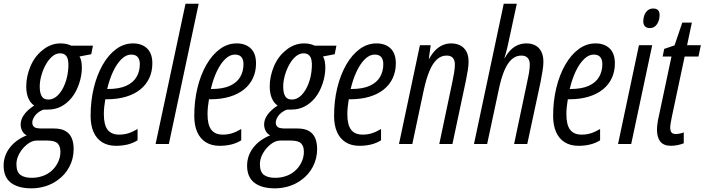

<svg xmlns="http://www.w3.org/2000/svg" viewBox="-85 -780 3817 1040"><path d="M87.9 240.2Q14.2 240.7 -25.9 210Q-65.9 179.2 -65.4 115.2Q-64.5 62 -31.7 19.5Q1 -22.9 59.6 -46.9Q44.4 -54.2 35.6 -70.3Q26.9 -86.4 26.9 -106.4Q26.9 -131.8 44.4 -157.5Q62 -183.1 100.1 -208.5Q80.6 -220.7 68.8 -247.3Q57.1 -273.9 57.1 -312Q57.1 -365.7 79.6 -419.7Q102.1 -473.6 143.6 -506.8Q163.6 -524.4 189.2 -534.7Q214.8 -544.9 242.7 -544.9Q263.2 -544.9 277.6 -541Q292 -537.1 300.8 -532.7H418.5L409.2 -486.3L345.7 -474.1Q352.5 -462.9 355.5 -447.3Q358.4 -431.6 358.4 -413.1Q358.4 -371.6 343.5 -326.9Q328.6 -282.2 302.7 -250Q278.8 -220.7 246.8 -203.6Q214.8 -186.5 175.8 -186.5Q166 -186.5 157.2 -186.3Q148.4 -186 144.5 -184.1Q116.2 -170.9 103 -151.4Q89.8 -131.8 89.8 -115.7Q89.8 -97.7 104.5 -89.4Q109.9 -86.9 117.4 -85.7Q125 -84.5 134.3 -84H207Q246.6 -84 270 -70.1Q293.5 -56.2 303.7 -31.2Q314 -6.3 314 26.4Q314 79.6 290.8 123.3Q267.6 167 229 194.3Q200.2 216.3 163.6 228Q127 239.7 87.9 240.2ZM90.8 183.1Q119.6 182.6 146.2 173.3Q172.9 164.1 193.4 146Q214.8 127.9 228.5 100.3Q242.2 72.8 242.2 43Q242.2 28.8 239 17.3Q235.8 5.9 227.1 -3.4Q220.2 -10.3 207.3 -14.2Q194.3 -18.1 175.3 -18.6H113.3Q88.9 -18.6 63.5 0.7Q38.1 20 21 49.6Q3.9 79.1 3.9 109.4Q3.9 152.3 26.9 168.2Q49.8 184.1 90.8 183.1ZM176.8 -240.7Q206.1 -240.7 229.5 -264.9Q252.9 -289.1 267.8 -328.6Q282.7 -368.2 285.2 -414.6Q286.6 -436 283.7 -452.6Q280.8 -469.2 272 -479Q266.6 -484.9 259 -488Q251.5 -491.2 240.7 -491.2Q218.3 -491.2 199 -475.1Q179.7 -459 164.8 -433.1Q149.9 -407.2 140.9 -377.4Q131.8 -347.7 130.4 -319.8Q129.9 -303.2 131.6 -288.8Q133.3 -274.4 138.2 -264.6Q148.4 -240.7 176.8 -240.7Z M543 9.8Q500 9.8 469.2 -9Q438.5 -27.8 422.1 -64Q405.8 -100.1 405.8 -152.3Q405.8 -233.4 423.1 -304.4Q440.4 -375.5 471.7 -429.7Q502.9 -483.9 544.7 -514.4Q586.4 -544.9 635.3 -544.9Q683.6 -544.9 711.9 -517.6Q740.2 -490.2 740.2 -436.5Q740.2 -393.1 723.6 -357.2Q707 -321.3 675.3 -295.7Q643.6 -270 597.4 -256.1Q551.3 -242.2 492.2 -242.2H485.4Q481.9 -222.7 479.7 -202.1Q477.5 -181.6 477.5 -161.1Q477.5 -103.5 498 -77.1Q518.6 -50.8 560.1 -50.8Q586.9 -50.8 609.6 -57.9Q632.3 -64.9 660.2 -81.1V-20Q635.3 -4.4 606 2.7Q576.7 9.8 543 9.8ZM495.6 -297.9H499Q560.5 -297.9 598.6 -315.2Q636.7 -332.5 654.5 -363Q672.4 -393.6 672.4 -432.6Q672.4 -457 661.1 -470.7Q649.9 -484.4 625.5 -484.4Q598.6 -484.4 573.5 -460.2Q548.3 -436 528.3 -394Q508.3 -352.1 495.6 -297.9Z M757.8 0 919.9 -759.8H991.2L829.6 0Z M1104.5 9.8Q1061.5 9.8 1030.8 -9Q1000 -27.8 983.6 -64Q967.3 -100.1 967.3 -152.3Q967.3 -233.4 984.6 -304.4Q1002 -375.5 1033.2 -429.7Q1064.5 -483.9 1106.2 -514.4Q1147.9 -544.9 1196.8 -544.9Q1245.1 -544.9 1273.4 -517.6Q1301.8 -490.2 1301.8 -436.5Q1301.8 -393.1 1285.2 -357.2Q1268.6 -321.3 1236.8 -295.7Q1205.1 -270 1158.9 -256.1Q1112.8 -242.2 1053.7 -242.2H1046.9Q1043.5 -222.7 1041.3 -202.1Q1039.1 -181.6 1039.1 -161.1Q1039.1 -103.5 1059.6 -77.1Q1080.1 -50.8 1121.6 -50.8Q1148.4 -50.8 1171.1 -57.9Q1193.8 -64.9 1221.7 -81.1V-20Q1196.8 -4.4 1167.5 2.7Q1138.2 9.8 1104.5 9.8ZM1057.1 -297.9H1060.5Q1122.1 -297.9 1160.2 -315.2Q1198.2 -332.5 1216.1 -363Q1233.9 -393.6 1233.9 -432.6Q1233.9 -457 1222.7 -470.7Q1211.4 -484.4 1187 -484.4Q1160.2 -484.4 1135 -460.2Q1109.9 -436 1089.8 -394Q1069.8 -352.1 1057.1 -297.9Z M1406.7 240.2Q1333 240.7 1293 210Q1252.9 179.2 1253.4 115.2Q1254.4 62 1287.1 19.5Q1319.8 -22.9 1378.4 -46.9Q1363.3 -54.2 1354.5 -70.3Q1345.7 -86.4 1345.7 -106.4Q1345.7 -131.8 1363.3 -157.5Q1380.9 -183.1 1418.9 -208.5Q1399.4 -220.7 1387.7 -247.3Q1376 -273.9 1376 -312Q1376 -365.7 1398.4 -419.7Q1420.9 -473.6 1462.4 -506.8Q1482.4 -524.4 1508.1 -534.7Q1533.7 -544.9 1561.5 -544.9Q1582 -544.9 1596.4 -541Q1610.8 -537.1 1619.6 -532.7H1737.3L1728 -486.3L1664.6 -474.1Q1671.4 -462.9 1674.3 -447.3Q1677.2 -431.6 1677.2 -413.1Q1677.2 -371.6 1662.4 -326.9Q1647.5 -282.2 1621.6 -250Q1597.7 -220.7 1565.7 -203.6Q1533.7 -186.5 1494.6 -186.5Q1484.9 -186.5 1476.1 -186.3Q1467.3 -186 1463.4 -184.1Q1435.1 -170.9 1421.9 -151.4Q1408.7 -131.8 1408.7 -115.7Q1408.7 -97.7 1423.3 -89.4Q1428.7 -86.9 1436.3 -85.7Q1443.8 -84.5 1453.1 -84H1525.9Q1565.4 -84 1588.9 -70.1Q1612.3 -56.2 1622.6 -31.2Q1632.8 -6.3 1632.8 26.4Q1632.8 79.6 1609.6 123.3Q1586.4 167 1547.9 194.3Q1519 216.3 1482.4 228Q1445.8 239.7 1406.7 240.2ZM1409.7 183.1Q1438.5 182.6 1465.1 173.3Q1491.7 164.1 1512.2 146Q1533.7 127.9 1547.4 100.3Q1561 72.8 1561 43Q1561 28.8 1557.9 17.3Q1554.7 5.9 1545.9 -3.4Q1539.1 -10.3 1526.1 -14.2Q1513.2 -18.1 1494.1 -18.6H1432.1Q1407.7 -18.6 1382.3 0.7Q1356.9 20 1339.8 49.6Q1322.8 79.1 1322.8 109.4Q1322.8 152.3 1345.7 168.2Q1368.7 184.1 1409.7 183.1ZM1495.6 -240.7Q1524.9 -240.7 1548.3 -264.9Q1571.8 -289.1 1586.7 -328.6Q1601.6 -368.2 1604 -414.6Q1605.5 -436 1602.5 -452.6Q1599.6 -469.2 1590.8 -479Q1585.4 -484.9 1577.9 -488Q1570.3 -491.2 1559.6 -491.2Q1537.1 -491.2 1517.8 -475.1Q1498.5 -459 1483.6 -433.1Q1468.8 -407.2 1459.7 -377.4Q1450.7 -347.7 1449.2 -319.8Q1448.7 -303.2 1450.4 -288.8Q1452.1 -274.4 1457 -264.6Q1467.3 -240.7 1495.6 -240.7Z M1861.8 9.8Q1818.8 9.8 1788.1 -9Q1757.3 -27.8 1741 -64Q1724.6 -100.1 1724.6 -152.3Q1724.6 -233.4 1741.9 -304.4Q1759.3 -375.5 1790.5 -429.7Q1821.8 -483.9 1863.5 -514.4Q1905.3 -544.9 1954.1 -544.9Q2002.4 -544.9 2030.8 -517.6Q2059.1 -490.2 2059.1 -436.5Q2059.1 -393.1 2042.5 -357.2Q2025.9 -321.3 1994.1 -295.7Q1962.4 -270 1916.3 -256.1Q1870.1 -242.2 1811 -242.2H1804.2Q1800.8 -222.7 1798.6 -202.1Q1796.4 -181.6 1796.4 -161.1Q1796.4 -103.5 1816.9 -77.1Q1837.4 -50.8 1878.9 -50.8Q1905.8 -50.8 1928.5 -57.9Q1951.2 -64.9 1979 -81.1V-20Q1954.1 -4.4 1924.8 2.7Q1895.5 9.8 1861.8 9.8ZM1814.5 -297.9H1817.9Q1879.4 -297.9 1917.5 -315.2Q1955.6 -332.5 1973.4 -363Q1991.2 -393.6 1991.2 -432.6Q1991.2 -457 1980 -470.7Q1968.8 -484.4 1944.3 -484.4Q1917.5 -484.4 1892.3 -460.2Q1867.2 -436 1847.2 -394Q1827.1 -352.1 1814.5 -297.9Z M2076.2 0 2189.5 -535.2H2248L2237.8 -462.4H2240.2Q2254.9 -489.3 2272.9 -507.6Q2291 -525.9 2312.7 -535.4Q2334.5 -544.9 2358.9 -544.9Q2385.7 -544.9 2407 -534.4Q2428.2 -523.9 2440.7 -502.2Q2453.1 -480.5 2453.1 -445.8Q2453.1 -424.8 2448.5 -397Q2443.8 -369.1 2438.5 -342.8L2365.7 0H2294.4L2364.7 -333.5Q2370.1 -358.4 2374.5 -384.5Q2378.9 -410.6 2378.9 -431.2Q2378.9 -454.1 2367.7 -466.6Q2356.4 -479 2334 -479Q2303.7 -479 2280.5 -457Q2257.3 -435.1 2240 -392.6Q2222.7 -350.1 2209.5 -288.1L2148.4 0Z M2482.4 0 2643.6 -759.8H2714.4L2670.4 -556.2Q2667.5 -541.5 2663.8 -526.1Q2660.2 -510.7 2656 -495.6Q2651.9 -480.5 2647.5 -465.8H2649.4Q2663.6 -491.7 2681.2 -509.3Q2698.7 -526.9 2720.2 -535.9Q2741.7 -544.9 2766.6 -544.9Q2794.9 -544.9 2815.4 -533.7Q2835.9 -522.5 2847.2 -500.2Q2858.4 -478 2858.4 -445.3Q2858.4 -424.3 2853.5 -394Q2848.6 -363.8 2843.3 -336.9L2771 0H2699.7L2769 -328.6Q2774.9 -355 2779.8 -381.6Q2784.7 -408.2 2784.7 -431.2Q2784.7 -454.1 2772.9 -466.6Q2761.2 -479 2738.8 -479Q2710.4 -479 2687.7 -459.5Q2665 -439.9 2647.5 -399.4Q2629.9 -358.9 2616.7 -294.9L2553.7 0Z M3048.3 9.8Q3005.4 9.8 2974.6 -9Q2943.8 -27.8 2927.5 -64Q2911.1 -100.1 2911.1 -152.3Q2911.1 -233.4 2928.5 -304.4Q2945.8 -375.5 2977.1 -429.7Q3008.3 -483.9 3050 -514.4Q3091.8 -544.9 3140.6 -544.9Q3189 -544.9 3217.3 -517.6Q3245.6 -490.2 3245.6 -436.5Q3245.6 -393.1 3229 -357.2Q3212.4 -321.3 3180.7 -295.7Q3148.9 -270 3102.8 -256.1Q3056.6 -242.2 2997.6 -242.2H2990.7Q2987.3 -222.7 2985.1 -202.1Q2982.9 -181.6 2982.9 -161.1Q2982.9 -103.5 3003.4 -77.1Q3023.9 -50.8 3065.4 -50.8Q3092.3 -50.8 3115 -57.9Q3137.7 -64.9 3165.5 -81.1V-20Q3140.6 -4.4 3111.3 2.7Q3082 9.8 3048.3 9.8ZM3001 -297.9H3004.4Q3065.9 -297.9 3104 -315.2Q3142.1 -332.5 3159.9 -363Q3177.7 -393.6 3177.7 -432.6Q3177.7 -457 3166.5 -470.7Q3155.3 -484.4 3130.9 -484.4Q3104 -484.4 3078.9 -460.2Q3053.7 -436 3033.7 -394Q3013.7 -352.1 3001 -297.9Z M3262.7 0 3376 -535.2H3447.8L3334 0ZM3435.1 -627.9Q3417.5 -627.9 3408.4 -637.5Q3399.4 -647 3399.4 -665Q3399.4 -682.1 3405.3 -697.8Q3411.1 -713.4 3423.1 -723.6Q3435.1 -733.9 3453.1 -733.9Q3470.2 -733.9 3479 -725.3Q3487.8 -716.8 3487.8 -698.7Q3487.8 -669.9 3473.6 -648.9Q3459.5 -627.9 3435.1 -627.9Z M3549.8 9.8Q3509.8 9.8 3491.7 -13.2Q3473.6 -36.1 3473.6 -77.1Q3473.6 -91.3 3476.1 -109.9Q3478.5 -128.4 3483.4 -149.4L3552.2 -473.6H3504.4L3512.7 -515.1L3568.8 -534.2L3610.8 -657.7H3662.6L3636.7 -535.2H3711.4L3698.2 -473.6H3623.5L3553.7 -145Q3550.3 -128.4 3547.9 -113.8Q3545.4 -99.1 3545.4 -88.9Q3545.4 -71.3 3552.2 -62.7Q3559.1 -54.2 3575.7 -54.2Q3585.4 -54.2 3597.2 -56.4Q3608.9 -58.6 3618.7 -63V-3.9Q3603.5 2.4 3584.5 6.1Q3565.4 9.8 3549.8 9.8Z"/></svg>

Font: Open Sans Condensed
Style: Italic
Weight: 400
Width: 3
Italic angle: -12°
Designer: Monotype Design Team
Foundry: Monotype Imaging Inc.
Version: Version 3.000